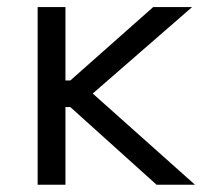

<svg xmlns="http://www.w3.org/2000/svg" viewBox="-20 -508 576 528"><path d="M83.5 0V-488.5H160V-286.8H173.5L401.2 -488.5H508.2L235 -250.8L516.2 0H410.5L173.5 -213.5H160V0Z"/></svg>

Font: Space 7353
Style: Regular
Weight: 400
Designer: Christine Claussen + Ruben Lyon  (Space 7353)
Version: Version 1.000;FEAKit 1.0